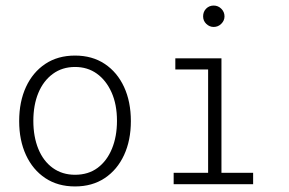

<svg xmlns="http://www.w3.org/2000/svg" viewBox="-20 -663 1040 691"><path d="M250 8Q188 8 143 -22Q98 -52 73.5 -105Q49 -158 49 -227Q49 -297 73.5 -350Q98 -403 143 -433Q188 -463 250 -463Q312 -463 357 -433Q402 -403 426.5 -350Q451 -297 451 -227Q451 -158 426.5 -105Q402 -52 357 -22Q312 8 250 8ZM250 -34Q298 -34 331.5 -59Q365 -84 383 -128Q401 -172 401 -228Q401 -287 381.5 -330.5Q362 -374 328.5 -398Q295 -422 250 -422Q204 -422 170 -397Q136 -372 118 -328.5Q100 -285 100 -228Q100 -171 118 -127Q136 -83 170 -58.5Q204 -34 250 -34Z M605 0V-41H729V-413H611V-453H777V-41H891V0ZM749 -566Q734 -566 722.5 -577Q711 -588 711 -604Q711 -621 722 -632Q733 -643 749 -643Q765 -643 776.5 -631.5Q788 -620 788 -604Q788 -589 776.5 -577.5Q765 -566 749 -566Z"/></svg>

Font: Inconsolata Light
Style: Regular
Weight: 300
Designer: Raph Levien, Cyreal, Brenton Simpson
Foundry: Raph Levien, Cyreal, Google
Version: Version 3.001